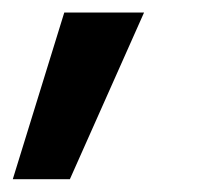

<svg xmlns="http://www.w3.org/2000/svg" viewBox="-65 -134 326 302"><path d="M-44.9 147.9 36.1 -114.3H161.6L44.9 147.9Z"/></svg>

Font: Inter Display Semi Bold
Style: Italic
Weight: 600
Italic angle: -9.39999°
Designer: Rasmus Andersson
Foundry: rsms
Version: Version 4.000;git-4fc901f